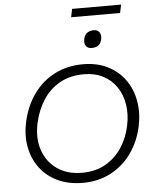

<svg xmlns="http://www.w3.org/2000/svg" viewBox="-67 -1130 953 1196"><g transform="rotate(-5 409.0 -532.0)"><path d="M402.5 10.5Q312.5 10.5 244.8 -22Q177 -54.5 135 -110.8Q93 -167 79 -240.2Q65 -313.5 82 -395Q104 -496.5 157.2 -570.8Q210.5 -645 289.2 -685.2Q368 -725.5 466.5 -725.5Q555 -725.5 621.2 -692Q687.5 -658.5 728.8 -600.5Q770 -542.5 783.2 -467.8Q796.5 -393 779 -310Q758.5 -215.5 706.8 -143.2Q655 -71 577.2 -30.2Q499.5 10.5 402.5 10.5ZM403 -52.5Q488 -52.5 550.8 -88.8Q613.5 -125 653 -186Q692.5 -247 707.5 -320.5Q722.5 -391.5 712.2 -453.8Q702 -516 669.8 -563Q637.5 -610 586 -636.5Q534.5 -663 466 -663Q379.5 -663 315.5 -626.8Q251.5 -590.5 210.8 -527.2Q170 -464 153 -384.5Q133 -290.5 159 -215.2Q185 -140 248.2 -96.2Q311.5 -52.5 403 -52.5ZM530 -821.5Q506.5 -821.5 494.8 -837.5Q483 -853.5 488.5 -881Q494.5 -908.5 511.8 -919.8Q529 -931 552.5 -931Q576 -931 587.5 -914.2Q599 -897.5 593.5 -871Q587.5 -843.5 570.8 -832.5Q554 -821.5 530 -821.5ZM419 -1023.5 429.5 -1075H736L725 -1023.5Z"/></g></svg>

Font: Commissioner Light
Style: Italic
Weight: 300
Italic angle: -12°
Designer: Kostas Bartsokas
Foundry: Kostas Bartsokas
Version: Version 1.000; ttfautohint (v1.8.3)